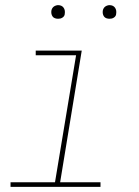

<svg xmlns="http://www.w3.org/2000/svg" viewBox="-20 -727 540 747"><path d="M21 0V-18H194L276 -512H119V-530H298L214 -18H371V0ZM406 -654Q400 -654 394 -656Q388 -658 384.5 -663Q381 -668 380 -674Q379 -680 380 -686Q381 -691 383.5 -695Q386 -699 389.5 -701.5Q393 -704 397.5 -705.5Q402 -707 406 -707Q413 -707 418.5 -704.5Q424 -702 427.5 -697Q431 -692 432 -686Q433 -680 432 -674Q432 -669 429.5 -665Q427 -661 423 -658.5Q419 -656 415 -655Q411 -654 406 -654ZM206 -654Q200 -654 194 -656Q188 -658 184.5 -663Q181 -668 180 -674Q179 -680 180 -686Q181 -691 183.5 -695Q186 -699 189.5 -701.5Q193 -704 197.5 -705.5Q202 -707 206 -707Q213 -707 218.5 -704.5Q224 -702 227.5 -697Q231 -692 232 -686Q233 -680 232 -674Q232 -669 229.5 -665Q227 -661 223 -658.5Q219 -656 215 -655Q211 -654 206 -654Z"/></svg>

Font: Iosevka Curly Slab ThObl
Style: Regular
Weight: 100
Italic angle: -9°
Monospace: yes
Designer: Belleve Invis
Foundry: Belleve Invis
Version: Version 11.0.0; ttfautohint (v1.8.3)